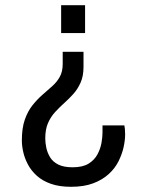

<svg xmlns="http://www.w3.org/2000/svg" viewBox="-20 -546 552 738"><path d="M253 172Q208 172 175.5 160.5Q143 149 121.5 129.5Q100 110 87.5 86.5Q75 63 69.5 39Q64 15 64 -6Q64 -54 75.5 -86.5Q87 -119 105 -141.5Q123 -164 143 -181.5Q163 -199 181 -215Q199 -231 210 -251Q221 -271 221 -300V-347H301V-289Q301 -254 290 -229Q279 -204 262.5 -185.5Q246 -167 227.5 -150.5Q209 -134 192 -115.5Q175 -97 164.5 -73Q154 -49 154 -14Q154 3 158 22Q162 41 172.5 58.5Q183 76 204 86.5Q225 97 259 97Q298 97 320.5 83Q343 69 354.5 47.5Q366 26 370 3.5Q374 -19 374 -36Q374 -44 374 -51Q374 -58 374 -64H458Q459 -60 460 -51Q461 -42 461 -30Q461 -7 455 20Q449 47 435.5 74Q422 101 398 123Q374 145 338.5 158.5Q303 172 253 172ZM215 -419V-526H307V-419Z"/></svg>

Font: Archivo SemiCondensed
Style: Regular
Weight: 400
Width: 4
Designer: Hector Gatti
Foundry: Omnibus-Type
Version: Version 2.001